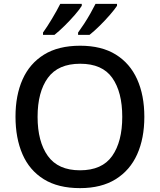

<svg xmlns="http://www.w3.org/2000/svg" viewBox="-20 -961 825 991"><path d="M725 -358Q725 -247 688 -164.5Q651 -82 577 -36Q503 10 393 10Q280 10 206 -36Q132 -82 96 -165Q60 -248 60 -359Q60 -469 96.5 -551Q133 -633 207 -679Q281 -725 394 -725Q504 -725 577.5 -679.5Q651 -634 688 -551.5Q725 -469 725 -358ZM174 -358Q174 -230 227 -156Q280 -82 393 -82Q507 -82 559 -156Q611 -230 611 -358Q611 -486 559.5 -559Q508 -632 394 -632Q280 -632 227 -559Q174 -486 174 -358ZM584 -931Q573 -914 548 -885Q523 -856 494 -827.5Q465 -799 442 -781H383V-793Q397 -812 414 -838Q431 -864 446.5 -891.5Q462 -919 473 -941H584ZM402 -931Q392 -914 367 -885Q342 -856 313 -827.5Q284 -799 261 -781H202V-793Q223 -822 248.5 -864.5Q274 -907 291 -941H402Z"/></svg>

Font: Noto Sans Gurmukhi Medium
Style: Regular
Weight: 500
Designer: Jelle Bosma - Monotype Design Team
Foundry: Monotype Imaging Inc.
Version: Version 2.004; ttfautohint (v1.8.4.7-5d5b)